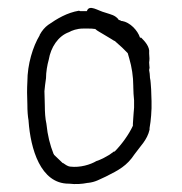

<svg xmlns="http://www.w3.org/2000/svg" viewBox="-20 -486 459 484"><path d="M49 -223C49 -206 50 -193 52 -182V-181C57 -111 82 -23 153 -23H154C171 -21 186 -22 201 -25H202C221 -27 231 -34 247 -41C279 -57 300 -68 319 -97C334 -118 351 -133 357 -159V-163C359 -173 360 -184 361 -195C361 -201 362 -208 362 -213V-231C362 -241 361 -251 361 -261C360 -272 360 -282 358 -290V-291C358 -298 357 -303 356 -309V-310L357 -315C357 -317 356 -324 356 -328V-329C357 -335 357 -342 356 -351V-353C358 -368 345 -382 336 -391H333C327 -410 307 -430 288 -433H286C284 -435 280 -435 278 -437V-438C269 -448 261 -449 246 -454C226 -459 205 -476 199 -458H182L179 -459C149 -454 124 -439 101 -423C93 -417 86 -409 80 -398V-397C63 -369 49 -324 49 -280C48 -262 48 -244 49 -223ZM92 -256C93 -266 94 -276 96 -289C96 -304 99 -322 103 -336C108 -366 126 -395 154 -405C161 -409 174 -414 189 -414H204C208 -414 213 -414 219 -413H220C225 -408 234 -404 240 -400L260 -388C263 -386 265 -385 268 -383H269C275 -377 282 -372 288 -366L302 -352L306 -338C312 -318 316 -293 316 -269V-267C316 -255 317 -244 318 -233V-215C318 -210 317 -206 317 -203C316 -193 316 -185 315 -174V-169C305 -147 286 -121 269 -104H267C264 -102 260 -99 256 -96L240 -87C234 -84 229 -82 223 -80C208 -71 182 -63 157 -66C149 -67 144 -72 139 -75H138C131 -82 123 -89 116 -96V-97L115 -98C106 -121 100 -144 97 -174C94 -187 93 -204 93 -219C93 -233 92 -246 92 -256ZM239 -400H240ZM247 -40V-41ZM306 -338V-339ZM361 -261Z"/></svg>

Font: Scribbler
Style: Lt
Weight: 300
Designer: Mew Too
Foundry: Cannot Into Space Fonts
Version: Version 1.001